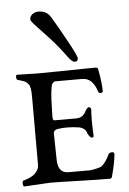

<svg xmlns="http://www.w3.org/2000/svg" viewBox="-51 -736 524 777"><g transform="rotate(-5 210.5 -347.0)"><path d="M237 -504Q203 -551 167 -589.5Q131 -628 115 -645Q99 -662 99 -669Q99 -680 109.5 -688.5Q120 -697 133 -697Q167 -698 184 -670Q206 -634 241.5 -569.5Q277 -505 277 -495Q277 -482 264 -482Q253 -482 237 -504ZM257 -216Q209 -223 171 -217Q154 -214 154 -200Q154 -168 156 -90Q158 -39 199 -39H287Q292 -39 310.5 -43Q329 -47 335 -51Q353 -66 367 -97Q371 -104 382 -104Q391 -104 391 -96Q387 -56 374 -10Q372 2 365 2Q314 2 233.5 -0.5Q153 -3 122 -3L15 3Q13 3 11.5 -3Q10 -9 11 -15Q12 -21 15 -21Q46 -30 60 -42Q79 -59 79 -79V-357Q79 -398 70 -407Q67 -410 65 -412.5Q63 -415 60.5 -416.5Q58 -418 56.5 -419Q55 -420 51 -421.5Q47 -423 45 -423.5Q43 -424 37 -426Q31 -428 27 -429Q22 -430 21.5 -440Q21 -450 27 -450Q41 -450 66.5 -449Q92 -448 108 -448Q146 -448 202.5 -449Q259 -450 297 -450.5Q335 -451 343 -451Q354 -451 355 -445Q366 -388 366 -353Q366 -347 355 -347Q350 -347 347 -354Q338 -381 327 -392Q312 -410 285 -410H179Q173 -410 168 -404.5Q163 -399 162 -392Q157 -364 156 -339Q154 -273 154 -268Q154 -253 161 -253H248Q267 -253 278 -263Q287 -272 290 -281Q299 -294 304 -294Q307 -294 310.5 -290.5Q314 -287 313 -283Q310 -243 313 -182Q315 -170 307 -170Q298 -170 289 -189Q283 -211 257 -216Z"/></g></svg>

Font: EB Garamond
Style: SC
Weight: 400
Version: Version 000.010